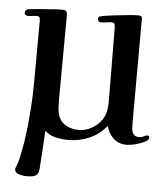

<svg xmlns="http://www.w3.org/2000/svg" viewBox="-52 -597 704 811"><g transform="rotate(5 300.0 -192.0)"><path d="M593 -41Q593 -32 581.5 -25Q570 -18 553.5 -12.5Q537 -7 522 -4.5Q507 -2 500 -2Q466 -2 444 -22.5Q422 -43 414 -75Q383 -37 341.5 -19Q300 -1 251 -1Q225 -1 199 -7Q173 -13 153 -31Q151 9 148.5 49Q146 89 143 130Q142 141 139 149Q136 157 125 162Q119 165 107 166Q95 167 88 167Q75 167 57.5 161.5Q40 156 40 140Q40 140 45 126Q50 112 51 109Q57 87 61 65Q65 43 69 21Q88 -108 88 -237Q88 -366 89 -496Q89 -511 75 -511Q65 -511 56 -509.5Q47 -508 38 -508Q34 -508 28.5 -510.5Q23 -513 23 -518Q23 -529 28 -532.5Q33 -536 42 -537Q58 -539 75 -540.5Q92 -542 108 -543Q126 -544 144 -545.5Q162 -547 181 -547Q193 -547 197 -541.5Q201 -536 201 -525Q201 -437 200 -348.5Q199 -260 199 -171Q199 -153 200 -132.5Q201 -112 208 -95Q218 -70 242 -58.5Q266 -47 291 -47Q334 -47 368 -75.5Q402 -104 407 -147Q409 -161 409 -175.5Q409 -190 409 -203Q409 -275 408 -346.5Q407 -418 407 -490Q407 -498 405 -505Q403 -512 393 -512Q382 -512 371 -510Q360 -508 349 -508Q333 -508 333 -522Q333 -530 341 -532.5Q349 -535 355 -536Q375 -539 395.5 -541.5Q416 -544 436 -546Q453 -548 470 -549.5Q487 -551 504 -551Q509 -551 513.5 -548.5Q518 -546 518 -540Q518 -430 517.5 -319.5Q517 -209 517 -98Q517 -86 518 -72Q519 -58 526 -48.5Q533 -39 550 -39Q560 -39 569 -44Q578 -49 585 -49Q593 -49 593 -41Z"/></g></svg>

Font: Kaisei Decol
Style: Bold
Weight: 700
Designer: Font-Kai, 金井和夫
Foundry: KAZUO KANAI
Version: Version 5.003